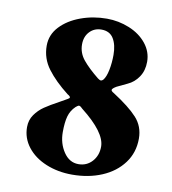

<svg xmlns="http://www.w3.org/2000/svg" viewBox="-75 -694 690 772"><g transform="rotate(10 270.0 -308.0)"><path d="M59 -144Q59 -173 74.5 -195Q90 -217 112 -232Q134 -247 171 -267L201 -284Q208 -288 208 -291Q208 -296 197 -302Q143 -344 111.5 -386Q80 -428 80 -480Q80 -525 111.5 -558.5Q143 -592 193.5 -610.5Q244 -629 300 -629Q348 -629 392 -611Q436 -593 462.5 -560Q489 -527 489 -486Q489 -450 471.5 -424Q454 -398 427 -386Q390 -369 385 -366Q368 -356 368 -350Q368 -345 379 -339Q446 -296 478 -261Q510 -226 510 -176Q510 -119 478 -76Q446 -33 391.5 -10Q337 13 270 13Q212 13 163.5 -7Q115 -27 87 -63Q59 -99 59 -144ZM351 -490Q351 -531 335.5 -556.5Q320 -582 286 -582Q257 -582 238 -562Q219 -542 219 -510Q219 -475 242 -447Q265 -419 306 -386Q314 -380 319 -380Q323 -380 328 -385Q339 -398 345 -427.5Q351 -457 351 -490ZM366 -118Q366 -176 265 -255Q263 -257 258.5 -261Q254 -265 250 -265Q248 -265 243.5 -262Q239 -259 237 -257Q218 -239 211 -214Q204 -189 204 -149Q204 -103 227.5 -68Q251 -33 288 -33Q322 -33 344 -57.5Q366 -82 366 -118Z"/></g></svg>

Font: EB Garamond ExtraBold
Style: Regular
Weight: 800
Designer: Georg Duffner and Octavio Pardo
Foundry: Georg Duffner
Version: Version 1.000